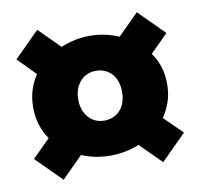

<svg xmlns="http://www.w3.org/2000/svg" viewBox="-63 -648 666 638"><g transform="rotate(-10 270.0 -329.0)"><path d="M102 -76 17 -161 77 -221Q61 -244 52.5 -271Q44 -298 44 -330Q44 -362 52.5 -388.5Q61 -415 76 -437L17 -497L102 -582L172 -512Q220 -532 270 -532Q320 -532 368 -512L438 -582L523 -497L463 -437Q479 -415 487.5 -388.5Q496 -362 496 -330Q496 -298 487 -271Q478 -244 462 -221L523 -161L438 -76L367 -147Q344 -137 319 -132.5Q294 -128 270 -128Q218 -128 173 -147ZM270 -246Q291 -246 308 -256Q325 -266 334.5 -285Q344 -304 344 -330Q344 -356 334.5 -375Q325 -394 308 -404Q291 -414 270 -414Q249 -414 232.5 -404Q216 -394 206 -375Q196 -356 196 -330Q196 -304 206 -285Q216 -266 232.5 -256Q249 -246 270 -246Z"/></g></svg>

Font: Source Sans 3 ExtraLight Black
Style: Regular
Weight: 900
Version: Version 3.052;hotconv 1.1.0;makeotfexe 2.6.0